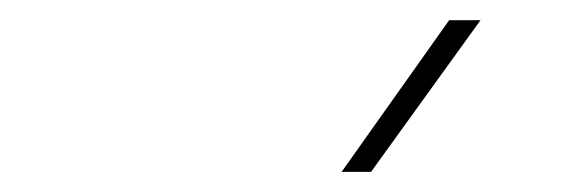

<svg xmlns="http://www.w3.org/2000/svg" viewBox="-20 -754 575 191"><path d="M426.8 -733.9H458L349.1 -583H319.8Z"/></svg>

Font: Human Sans ExtraLight
Style: Italic
Weight: 200
Italic angle: -8°
Designer: Tim Radville
Foundry: Continuum
Version: Version 1.000;FEAKit 1.0